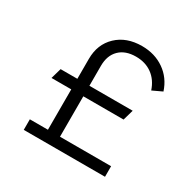

<svg xmlns="http://www.w3.org/2000/svg" viewBox="-164 -930 1113 1103"><g transform="rotate(30 392.5 -378.5)"><path d="M326 -338V-70H665V0H126V-70H246V-338H115L135 -408H246V-540Q246 -637 309 -697Q372 -757 475 -757Q560 -757 623 -713Q686 -669 711 -592L647 -562Q627 -622 582.5 -654.5Q538 -687 475 -687Q405 -687 365.5 -648Q326 -609 326 -540V-408H613L593 -338Z"/></g></svg>

Font: Plus Jakarta Display Light
Style: Regular
Weight: 300
Designer: Gumpita Rahayu
Foundry: Tokotype Studio
Version: Version 1.000;hotconv 1.0.109;makeotfexe 2.5.65596